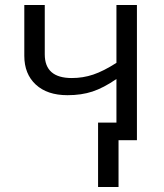

<svg xmlns="http://www.w3.org/2000/svg" viewBox="-20 -555 648 760"><path d="M157.2 -535.2V-339.8Q157.2 -246.1 264.2 -246.1Q308.6 -246.1 349.1 -259.8Q389.6 -273.4 440.9 -306.2V-535.2H522V0H449.2V185.1H368.2V-69.8H440.9V-242.2Q389.6 -207 345.9 -192.6Q302.2 -178.2 247.1 -178.2Q167 -178.2 121.6 -220.2Q76.2 -262.2 76.2 -334V-535.2Z"/></svg>

Font: HunimalSansv1.5
Style: Regular
Weight: 400
Foundry: Ascender Corporation
Version: Version 1.10